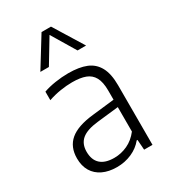

<svg xmlns="http://www.w3.org/2000/svg" viewBox="-198 -907 899 1013"><g transform="rotate(-30 252.0 -400.0)"><path d="M430.5 -363V0H379.5L375 -62H370Q343 -28.5 301 -10Q259 8.5 210.5 8.5Q161 8.5 124.8 -8.8Q88.5 -26 69 -58.5Q49.5 -91 49.5 -136.5Q49.5 -206.5 95 -245Q140.5 -283.5 238.5 -294L371.5 -309V-365Q371.5 -416.5 355.5 -445.5Q339.5 -474.5 308.2 -486.2Q277 -498 227.5 -498Q194 -498 156 -492Q118 -486 81.5 -473.5V-525.5Q113.5 -537 154.2 -543.2Q195 -549.5 233.5 -549.5Q300 -549.5 343 -532Q386 -514.5 408.2 -473.5Q430.5 -432.5 430.5 -363ZM371.5 -115V-264L241.5 -249.5Q173 -242 142 -216Q111 -190 111 -142Q111 -92.5 139 -66.8Q167 -41 222.5 -41Q264.5 -41 303.2 -59Q342 -77 371.5 -115ZM389 -629H337L250 -774L162.5 -629H110.5L221 -808H278.5Z"/></g></svg>

Font: Encode Sans Light
Style: Regular
Weight: 300
Designer: Multiple Designers
Foundry: Impallari Type
Version: Version 2.000